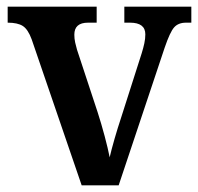

<svg xmlns="http://www.w3.org/2000/svg" viewBox="-20 -556 595 576"><path d="M75 -438Q64 -468 48.5 -478Q33 -488 3 -488V-536H270V-488H244Q203 -488 203 -452Q203 -440 205.5 -428.5Q208 -417 211 -407L273 -219Q284 -185 294 -147.5Q304 -110 309 -84Q314 -106 323.5 -139Q333 -172 343 -202L405 -396Q410 -412 413 -426Q416 -440 416 -453Q416 -488 370 -488H353V-536H554V-488H538Q515 -488 502.5 -474Q490 -460 474 -413L336 0H225Z"/></svg>

Font: Noto Serif Tamil SemiCondensed SemiBold
Style: Italic
Weight: 600
Width: 4
Italic angle: -12°
Designer: Indian Type Foundry, Tom Grace, and the Monotype Design Team
Foundry: Monotype Imaging Inc.
Version: Version 2.003; ttfautohint (v1.8.4.7-5d5b)